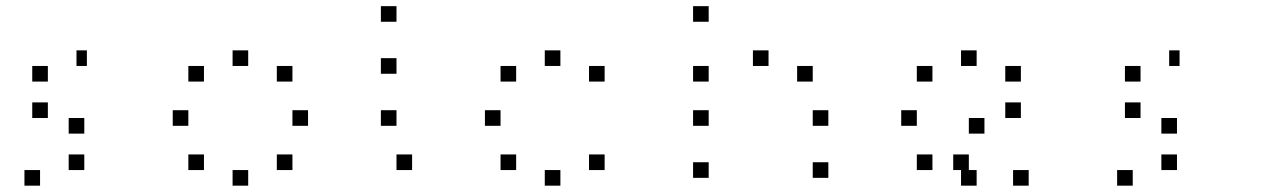

<svg xmlns="http://www.w3.org/2000/svg" viewBox="-20 -628 4040 615"><path d="M250 -133.3V-83.3H200V-133.3ZM108.3 -83.3V-33.3H58.3V-83.3ZM250 -250V-200H200V-250ZM133.3 -300V-250H83.3V-300ZM258.3 -466.7V-416.7H225V-466.7ZM133.3 -416.7V-366.7H83.3V-416.7Z M916.7 -133.3V-83.3H866.7V-133.3ZM775 -83.3V-33.3H725V-83.3ZM633.3 -133.3V-83.3H583.3V-133.3ZM966.7 -275V-225H916.7V-275ZM583.3 -275V-225H533.3V-275ZM916.7 -416.7V-366.7H866.7V-416.7ZM775 -466.7V-416.7H725V-466.7ZM633.3 -416.7V-366.7H583.3V-416.7Z M1300 -133.3V-83.3H1250V-133.3ZM1250 -275V-225H1200V-275ZM1250 -441.7V-391.7H1200V-441.7ZM1250 -608.3V-558.3H1200V-608.3Z M1916.7 -133.3V-83.3H1866.7V-133.3ZM1775 -83.3V-33.3H1725V-83.3ZM1633.3 -133.3V-83.3H1583.3V-133.3ZM1583.3 -275V-225H1533.3V-275ZM1916.7 -416.7V-366.7H1866.7V-416.7ZM1775 -466.7V-416.7H1725V-466.7ZM1633.3 -416.7V-366.7H1583.3V-416.7Z M2633.3 -108.3V-58.3H2583.3V-108.3ZM2250 -108.3V-58.3H2200V-108.3ZM2633.3 -275V-225H2583.3V-275ZM2250 -275V-225H2200V-275ZM2583.3 -416.7V-366.7H2533.3V-416.7ZM2441.7 -466.7V-416.7H2391.7V-466.7ZM2250 -416.7V-366.7H2200V-416.7ZM2250 -608.3V-558.3H2200V-608.3Z M3275 -83.3V-33.3H3225V-83.3ZM3108.3 -83.3V-33.3H3058.3V-83.3ZM2966.7 -133.3V-83.3H2916.7V-133.3ZM3083.3 -133.3V-83.3H3033.3V-133.3ZM2966.7 -133.3V-83.3H2916.7V-133.3ZM3250 -300V-250H3200V-300ZM3133.3 -250V-200H3083.3V-250ZM2916.7 -275V-225H2866.7V-275ZM3250 -416.7V-366.7H3200V-416.7ZM3108.3 -466.7V-416.7H3058.3V-466.7ZM2966.7 -416.7V-366.7H2916.7V-416.7Z M3750 -133.3V-83.3H3700V-133.3ZM3608.3 -83.3V-33.3H3558.3V-83.3ZM3750 -250V-200H3700V-250ZM3633.3 -300V-250H3583.3V-300ZM3758.3 -466.7V-416.7H3725V-466.7ZM3633.3 -416.7V-366.7H3583.3V-416.7Z"/></svg>

Font: 0xA000-Boxes
Style: Boxes
Weight: 400
Version: Version 0.1